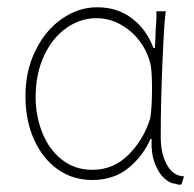

<svg xmlns="http://www.w3.org/2000/svg" viewBox="-20 -503 533 528"><path d="M436 -472Q432 -452 427 -337.5Q422 -223 422 -126Q422 -81 439 -50Q456 -19 486 -18L479 4L476 5Q472 5 467.5 4Q463 3 462 2Q448 2 431.5 -13Q415 -28 405 -56Q395 -84 397 -121H394Q373 -73 332.5 -40.5Q292 -8 234 -8Q180 -8 138.5 -37.5Q97 -67 73.5 -119.5Q50 -172 50 -239Q50 -308 77.5 -364Q105 -420 150.5 -451.5Q196 -483 247 -483Q303 -483 343 -452.5Q383 -422 402 -371H406Q408 -407 408 -418Q411 -454 410 -472ZM78 -235Q78 -185 96 -139Q114 -93 149.5 -64.5Q185 -36 234 -36Q292 -36 333.5 -77.5Q375 -119 393 -177Q396 -196 397 -216.5Q398 -237 398 -262Q398 -298 395 -320Q389 -354 368 -384.5Q347 -415 314.5 -434Q282 -453 245 -453Q201 -453 162.5 -426Q124 -399 101 -349.5Q78 -300 78 -236Z"/></svg>

Font: LINE Seed Sans KR Thin
Style: Regular
Weight: 250
Designer: LINE BX Design & Sandoll Inc & Dalton Maag Ltd
Foundry: Sandoll Inc.
Version: Version 1.000